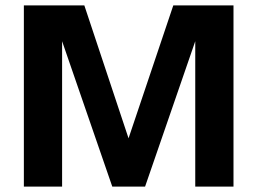

<svg xmlns="http://www.w3.org/2000/svg" viewBox="-20 -688 950 708"><path d="M700 0V-536L515 0H394L209 -536V0H68V-668H291L454 -178L619 -668H841V0Z"/></svg>

Font: Celebes
Style: Bold
Weight: 700
Designer: Anugrah Pasau
Foundry: Lafontype
Version: Version 1.000; ttfautohint (v1.8.4)